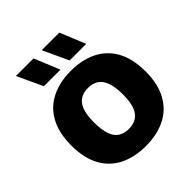

<svg xmlns="http://www.w3.org/2000/svg" viewBox="-218 -950 1103 1103"><g transform="rotate(-45 333.5 -398.5)"><path d="M333.5 8Q243.5 8 175.5 -25.2Q107.5 -58.5 69.8 -126.2Q32 -194 32 -297Q32 -400.5 69.8 -468.5Q107.5 -536.5 175.5 -569.8Q243.5 -603 333.5 -603Q423.5 -603 491.2 -569.8Q559 -536.5 597 -468.5Q635 -400.5 635 -297Q635 -194 597 -126.2Q559 -58.5 491.2 -25.2Q423.5 8 333.5 8ZM333.5 -131Q371 -131 397 -147.5Q423 -164 436.2 -200Q449.5 -236 449.5 -294.5Q449.5 -355.5 436 -393Q422.5 -430.5 396.8 -447.2Q371 -464 333.5 -464Q296 -464 270.2 -447.5Q244.5 -431 231.2 -395.2Q218 -359.5 218 -300.5Q218 -239 231 -201.8Q244 -164.5 269.8 -147.8Q295.5 -131 333.5 -131ZM371 -650 299 -805H442L505.5 -650ZM161.5 -650 89.5 -805H232.5L296 -650Z"/></g></svg>

Font: Encode Sans SC SemiCondensed ExtraBold
Style: Regular
Weight: 800
Width: 4
Designer: Multiple Designers
Foundry: Impallari Type
Version: Version 3.002